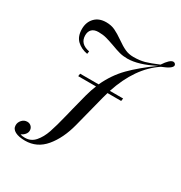

<svg xmlns="http://www.w3.org/2000/svg" viewBox="-174 -723 947 1002"><g transform="rotate(30 299.5 -222.0)"><path d="M599.2 -579Q599.2 -559.7 540.3 -537.1Q427.4 -462.1 372.6 -295.2H452.4L450 -279H367.7Q361.3 -258.1 358.9 -247.6L308.9 -52.4Q285.5 37.9 237.9 94.8Q190.3 151.6 118.5 151.6Q80.6 151.6 58.5 139.9Q36.3 128.2 36.3 105.6Q36.3 87.9 49.2 73.8Q62.1 59.7 80.6 59.7Q95.2 59.7 104.8 69.4Q114.5 79 114.5 93.5Q114.5 106.5 105.2 117.3Q96 128.2 82.3 134.7Q94.4 138.7 110.5 138.7Q146.8 138.7 170.6 111.3Q194.4 83.9 208.5 42.7Q222.6 1.6 240.3 -71Q243.5 -86.3 251.6 -116.9L275.8 -211.3Q286.3 -250 298.4 -279H191.1L193.5 -295.2H304.8Q338.7 -368.5 391.1 -421.8Q443.5 -475 526.6 -534.7Q433.1 -486.3 366.9 -486.3Q341.1 -486.3 319.8 -491.9Q298.4 -497.6 268.5 -508.9Q237.1 -520.2 216.1 -525.8Q195.2 -531.5 168.5 -531.5Q142.7 -531.5 129.4 -518.5Q116.1 -505.6 116.1 -482.3Q116.1 -430.6 175.8 -419.4L173.4 -403.2Q135.5 -409.7 110.1 -433.5Q84.7 -457.3 84.7 -502.4Q84.7 -543.5 109.7 -569.8Q134.7 -596 178.2 -596Q208.1 -596 231.9 -584.7Q255.6 -573.4 285.5 -552.4Q316.1 -530.6 339.1 -520.2Q362.1 -509.7 390.3 -509.7Q427.4 -509.7 456.5 -517.7Q485.5 -525.8 533.1 -546Q563.7 -592.7 583.9 -592.7Q590.3 -592.7 594.4 -588.7Q599.2 -583.9 599.2 -579Z"/></g></svg>

Font: Playfair Display SC
Style: Italic
Weight: 400
Italic angle: -14°
Designer: Claus Eggers Sørensen
Foundry: Claus Eggers Sørensen
Version: Version 1.202; ttfautohint (v1.6)